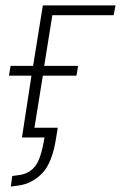

<svg xmlns="http://www.w3.org/2000/svg" viewBox="-20 -507 446 708"><path d="M20 181 25 142 54 138Q90 132 111 104Q132 76 144 0H61L96 -228H13L19 -264H102L138 -487H406L399 -451H173L143 -264H268L262 -228H138L107 -36H193L187 1Q173 93 136 131.5Q99 170 49 177Z"/></svg>

Font: Nunito Sans 10pt Condensed ExtraLight
Style: Italic
Weight: 250
Width: 3
Italic angle: -9°
Designer: Vernon Adams
Foundry: Vernon Adams
Version: Version 3.101;gftools[0.9.27]